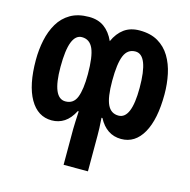

<svg xmlns="http://www.w3.org/2000/svg" viewBox="-111 -666 980 989"><g transform="rotate(15 379.0 -172.0)"><path d="M514.2 -557.1Q572.8 -557.1 612.5 -533.7Q652.3 -510.3 676.5 -470Q700.7 -429.7 711.4 -378.7Q722.2 -327.6 722.2 -272Q722.2 -138.7 680.7 -65.4Q639.2 7.8 564.9 7.8Q486.8 7.8 444.8 -71.8H439.9Q442.4 -40.5 443.1 -17.6Q443.8 5.4 443.8 21V212.9H314V22Q314 6.3 315.2 -17.6Q316.4 -41.5 317.9 -73.2H313Q291.5 -31.2 261.7 -11.7Q231.9 7.8 194.8 7.8Q120.1 7.8 78.1 -65.4Q36.1 -138.7 36.1 -272Q36.1 -327.1 46.9 -378.2Q57.6 -429.2 81.5 -469.7Q105.5 -510.3 145.5 -533.7Q185.5 -557.1 244.1 -557.1Q293 -557.1 325.9 -533Q358.9 -508.8 378.9 -463.9Q398.9 -508.8 432.1 -533Q465.3 -557.1 514.2 -557.1ZM235.8 -446.8Q202.1 -446.8 185.1 -403.8Q168 -360.8 168 -270Q168 -105 237.8 -105Q281.2 -105 297.6 -147Q314 -189 314 -270Q314 -363.8 295.7 -405.3Q277.3 -446.8 235.8 -446.8ZM521 -446.8Q479 -446.8 461.4 -404.3Q443.8 -361.8 443.8 -270Q443.8 -182.1 462.2 -143.6Q480.5 -105 521 -105Q589.8 -105 589.8 -271Q589.8 -446.8 521 -446.8Z"/></g></svg>

Font: Open Sans Condensed
Style: Bold
Weight: 700
Width: 3
Designer: Monotype Design Team
Foundry: Monotype Imaging Inc.
Version: Version 3.003; ttfautohint (v1.8.4)